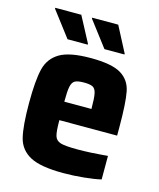

<svg xmlns="http://www.w3.org/2000/svg" viewBox="-107 -769 708 854"><g transform="rotate(15 247.0 -342.5)"><path d="M454 -215H188Q188 -163 194 -143Q200 -123 221.5 -116.5Q243 -110 300 -110Q356 -110 438 -117V-9Q410 -2 361 3Q312 8 265 8Q160 8 112 -18Q64 -44 51 -96Q38 -148 38 -254Q38 -358 51 -411Q64 -464 109.5 -491Q155 -518 252 -518Q349 -518 391.5 -492.5Q434 -467 444 -416.5Q454 -366 454 -254ZM188 -300H313Q313 -350 308.5 -371Q304 -392 291.5 -398.5Q279 -405 251 -405Q222 -405 209.5 -398Q197 -391 192.5 -370Q188 -349 188 -300ZM130 -572 41 -689V-693H161L223 -576V-572ZM300 -572 211 -689V-693H331L392 -576V-572Z"/></g></svg>

Font: Saira Semi Condensed
Style: Bold
Weight: 700
Width: 4
Designer: Hector Gatti with collaboration of the Omnibus-Type team
Foundry: Omnibus-Type
Version: Version 1.001; ttfautohint (v1.8)